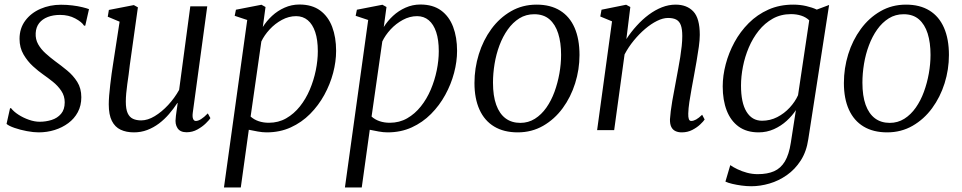

<svg xmlns="http://www.w3.org/2000/svg" viewBox="-20 -576 4261 850"><path d="M357.5 -462.5H352Q342.5 -478.5 313.2 -494.2Q284 -510 246 -510Q215.5 -510 191.5 -500.8Q167.5 -491.5 153.5 -473.8Q139.5 -456 138 -429.5Q136.5 -402 149 -380Q161.5 -358 181.8 -339.8Q202 -321.5 223.5 -305.5Q250.5 -286 277.2 -264Q304 -242 322 -213.5Q340 -185 340 -145.5Q340 -108.5 324.5 -79.5Q309 -50.5 282.2 -30.8Q255.5 -11 221.8 -0.5Q188 10 151 10Q128.5 10 99 4.5Q69.5 -1 44.2 -9.8Q19 -18.5 9 -27.5L24.5 -97H29Q40.5 -82 61.8 -68.2Q83 -54.5 108 -45.8Q133 -37 155.5 -37Q183 -37 208.5 -45Q234 -53 250.2 -72Q266.5 -91 266.5 -123Q266.5 -151.5 251.2 -174Q236 -196.5 213.8 -214.2Q191.5 -232 170 -247Q150.5 -260.5 126.2 -282.5Q102 -304.5 84.2 -334.8Q66.5 -365 66.5 -404Q66.5 -450.5 91.8 -484.5Q117 -518.5 159 -536.8Q201 -555 250 -555Q276 -555 300.5 -552Q325 -549 344.5 -544.2Q364 -539.5 374 -535.5Z M573 10Q539 10 514 -1.8Q489 -13.5 475.2 -40.8Q461.5 -68 461.5 -114Q461.5 -130 463.2 -152.5Q465 -175 468 -200.5Q471 -226 474.2 -250Q477.5 -274 480.5 -292L509.5 -480L457 -502L462 -532L572.5 -553.5L590.5 -543.5L554.5 -287Q552.5 -267 549.5 -245.8Q546.5 -224.5 543.5 -203.5Q540.5 -182.5 538.8 -162.8Q537 -143 537 -126Q537 -93 545.2 -75Q553.5 -57 568.8 -50Q584 -43 605 -43Q634 -43 665 -61.8Q696 -80.5 724.5 -111.2Q753 -142 773 -178L822.5 -548H897.5L833.5 -77.5Q831 -59.5 834.8 -50Q838.5 -40.5 847 -40.5Q857 -40.5 870 -48.5Q883 -56.5 900 -74L911.5 -53Q906.5 -45 891.2 -30Q876 -15 854 -2.8Q832 9.5 806 9.5Q777.5 9.5 765.8 -8.8Q754 -27 758 -54Q758 -56 758.8 -63.5Q759.5 -71 761.2 -81.2Q763 -91.5 764.2 -101.8Q765.5 -112 766.5 -119.5L765.5 -120.5Q748.5 -94.5 728.2 -71Q708 -47.5 683.8 -29.2Q659.5 -11 631.8 -0.5Q604 10 573 10Z M971.5 254 1074.5 -487.5 1019 -506 1024.5 -533 1137.5 -555 1155.5 -545 1143.5 -456.5Q1160 -483 1184.5 -505.8Q1209 -528.5 1240 -542.2Q1271 -556 1305.5 -556Q1361 -556 1397 -529.8Q1433 -503.5 1450.5 -457.2Q1468 -411 1468 -351Q1468 -303.5 1454.8 -253.2Q1441.5 -203 1415.8 -156Q1390 -109 1352.8 -71.5Q1315.5 -34 1267.2 -12Q1219 10 1160.5 10Q1141.5 10 1121 6.2Q1100.5 2.5 1081.5 -1.5L1046 254ZM1089.5 -60Q1104.5 -46.5 1125 -39.5Q1145.5 -32.5 1170 -32.5Q1212.5 -32.5 1247 -52.2Q1281.5 -72 1307.8 -105Q1334 -138 1351.5 -179.2Q1369 -220.5 1378 -264.5Q1387 -308.5 1387 -349.5Q1387 -399.5 1375.5 -434Q1364 -468.5 1342.5 -486.5Q1321 -504.5 1291 -504.5Q1258.5 -504.5 1228 -488Q1197.5 -471.5 1173.8 -445.8Q1150 -420 1137 -392.5Z M1507 254 1610 -487.5 1554.5 -506 1560 -533 1673 -555 1691 -545 1679 -456.5Q1695.5 -483 1720 -505.8Q1744.5 -528.5 1775.5 -542.2Q1806.5 -556 1841 -556Q1896.5 -556 1932.5 -529.8Q1968.5 -503.5 1986 -457.2Q2003.5 -411 2003.5 -351Q2003.5 -303.5 1990.2 -253.2Q1977 -203 1951.2 -156Q1925.5 -109 1888.2 -71.5Q1851 -34 1802.8 -12Q1754.5 10 1696 10Q1677 10 1656.5 6.2Q1636 2.5 1617 -1.5L1581.5 254ZM1625 -60Q1640 -46.5 1660.5 -39.5Q1681 -32.5 1705.5 -32.5Q1748 -32.5 1782.5 -52.2Q1817 -72 1843.2 -105Q1869.5 -138 1887 -179.2Q1904.5 -220.5 1913.5 -264.5Q1922.5 -308.5 1922.5 -349.5Q1922.5 -399.5 1911 -434Q1899.5 -468.5 1878 -486.5Q1856.5 -504.5 1826.5 -504.5Q1794 -504.5 1763.5 -488Q1733 -471.5 1709.2 -445.8Q1685.5 -420 1672.5 -392.5Z M2355.5 -555.5Q2417 -555.5 2459.5 -529.2Q2502 -503 2523.8 -453Q2545.5 -403 2545.5 -332.5Q2545.5 -268.5 2526.2 -207.2Q2507 -146 2471 -97Q2435 -48 2384.5 -19Q2334 10 2272 10Q2210.5 10 2167.8 -15.8Q2125 -41.5 2102.8 -90.5Q2080.5 -139.5 2080.5 -208.5Q2080.5 -274 2099.8 -336Q2119 -398 2155.2 -447.5Q2191.5 -497 2242.2 -526.2Q2293 -555.5 2355.5 -555.5ZM2345 -513Q2308.5 -513 2279.2 -494.8Q2250 -476.5 2228 -445.5Q2206 -414.5 2191.2 -375.2Q2176.5 -336 2169.5 -293.2Q2162.5 -250.5 2162.5 -210Q2162.5 -151.5 2176.8 -112Q2191 -72.5 2218 -52.2Q2245 -32 2283.5 -32Q2319 -32 2348 -50.2Q2377 -68.5 2398.8 -99.5Q2420.5 -130.5 2434.8 -169.5Q2449 -208.5 2456.5 -250.8Q2464 -293 2464 -333Q2464 -387.5 2451.2 -427.8Q2438.5 -468 2412.5 -490.5Q2386.5 -513 2345 -513Z M2753 -403Q2773.5 -434.5 2798.8 -462.2Q2824 -490 2852.2 -511Q2880.5 -532 2910.5 -543.8Q2940.5 -555.5 2971 -555.5Q3021 -555.5 3049.5 -525.2Q3078 -495 3078 -421.5Q3078 -399.5 3073.8 -369Q3069.5 -338.5 3063.8 -305.2Q3058 -272 3052.5 -242Q3047.5 -214.5 3041.8 -183.8Q3036 -153 3031.8 -124.2Q3027.5 -95.5 3027 -73.5Q3026.5 -57.5 3029.5 -49Q3032.5 -40.5 3040 -40.5Q3050 -40.5 3061.8 -47Q3073.5 -53.5 3088.5 -68L3099.5 -47Q3094.5 -39 3080 -25.2Q3065.5 -11.5 3044.8 -0.8Q3024 10 2998 10Q2982 10 2970 4.2Q2958 -1.5 2951.8 -14.2Q2945.5 -27 2946 -48Q2947 -63 2949.5 -84Q2952 -105 2956.2 -129Q2960.5 -153 2965.2 -177.8Q2970 -202.5 2974 -225.5Q2978 -248.5 2982.8 -273.2Q2987.5 -298 2991.5 -323.2Q2995.5 -348.5 2998 -372.2Q3000.5 -396 3000.5 -416.5Q3000.5 -447 2994.2 -464.2Q2988 -481.5 2974.2 -489Q2960.5 -496.5 2937.5 -496.5Q2915 -496.5 2888.8 -483.5Q2862.5 -470.5 2836 -448Q2809.5 -425.5 2785.8 -396.5Q2762 -367.5 2745 -335L2699 0H2623.5L2689.5 -481.5L2637.5 -503L2643 -533L2752 -555L2770.5 -545Z M3558.5 39.5Q3550.5 95 3525 134.5Q3499.5 174 3463.5 199.2Q3427.5 224.5 3386.5 236.5Q3345.5 248.5 3306 248.5Q3285.5 248.5 3263.2 245.5Q3241 242.5 3222 238Q3203 233.5 3191.5 228L3213 155Q3225.5 164 3244.8 173.2Q3264 182.5 3287.2 188.8Q3310.5 195 3334.5 195Q3377.5 195 3407 182Q3436.5 169 3454.8 138.5Q3473 108 3481 56L3503.5 -88.5Q3487.5 -64 3462.8 -41.2Q3438 -18.5 3406.2 -4.2Q3374.5 10 3338.5 10Q3285.5 10 3250.2 -15.5Q3215 -41 3197.2 -86.8Q3179.5 -132.5 3179.5 -193.5Q3179.5 -241 3192.8 -291.5Q3206 -342 3231.5 -389Q3257 -436 3294.8 -473.8Q3332.5 -511.5 3381.8 -533.5Q3431 -555.5 3491.5 -555.5Q3522 -555.5 3549 -549.2Q3576 -543 3596 -533.5L3650.5 -554ZM3562.5 -486Q3548 -500 3527 -506.8Q3506 -513.5 3482 -513.5Q3437 -513.5 3401.2 -493.5Q3365.5 -473.5 3339 -440.2Q3312.5 -407 3295 -365.8Q3277.5 -324.5 3269 -280.8Q3260.5 -237 3260.5 -197Q3260.5 -159.5 3266.5 -130.5Q3272.5 -101.5 3284.8 -81.5Q3297 -61.5 3314.2 -51.5Q3331.5 -41.5 3353.5 -41.5Q3389.5 -41.5 3420.8 -57.5Q3452 -73.5 3476 -99.5Q3500 -125.5 3513 -154.5Z M3991 -555.5Q4052.5 -555.5 4095 -529.2Q4137.5 -503 4159.2 -453Q4181 -403 4181 -332.5Q4181 -268.5 4161.8 -207.2Q4142.5 -146 4106.5 -97Q4070.5 -48 4020 -19Q3969.5 10 3907.5 10Q3846 10 3803.2 -15.8Q3760.5 -41.5 3738.2 -90.5Q3716 -139.5 3716 -208.5Q3716 -274 3735.2 -336Q3754.5 -398 3790.8 -447.5Q3827 -497 3877.8 -526.2Q3928.5 -555.5 3991 -555.5ZM3980.5 -513Q3944 -513 3914.8 -494.8Q3885.5 -476.5 3863.5 -445.5Q3841.5 -414.5 3826.8 -375.2Q3812 -336 3805 -293.2Q3798 -250.5 3798 -210Q3798 -151.5 3812.2 -112Q3826.5 -72.5 3853.5 -52.2Q3880.5 -32 3919 -32Q3954.5 -32 3983.5 -50.2Q4012.5 -68.5 4034.2 -99.5Q4056 -130.5 4070.2 -169.5Q4084.5 -208.5 4092 -250.8Q4099.5 -293 4099.5 -333Q4099.5 -387.5 4086.8 -427.8Q4074 -468 4048 -490.5Q4022 -513 3980.5 -513Z"/></svg>

Font: Merriweather 48pt Light
Style: Italic
Weight: 300
Italic angle: -7.8°
Version: Version 2.101